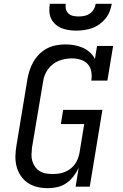

<svg xmlns="http://www.w3.org/2000/svg" viewBox="-20 -975 640 1003"><path d="M229 8Q201 8 174 1.5Q147 -5 125.5 -19.5Q104 -34 89 -56Q74 -78 67 -104Q60 -130 60.5 -158.5Q61 -187 66 -215L123 -560Q127 -584 134.5 -607Q142 -630 154.5 -652Q167 -674 185.5 -692.5Q204 -711 226.5 -722.5Q249 -734 273.5 -738.5Q298 -743 321 -743Q345 -743 368 -739Q391 -735 411.5 -726Q432 -717 449 -702Q466 -687 476 -667L487 -735H571L541 -554H457Q461 -577 457 -600.5Q453 -624 438.5 -640Q424 -656 401.5 -663Q379 -670 356 -670Q339 -670 321.5 -667Q304 -664 287.5 -657.5Q271 -651 256 -639.5Q241 -628 230.5 -613Q220 -598 213.5 -581.5Q207 -565 205 -548L147 -203Q145 -185 144.5 -167Q144 -149 149 -133Q154 -117 163.5 -103.5Q173 -90 187.5 -81Q202 -72 219 -69Q236 -66 254 -66Q270 -66 286 -68Q302 -70 317 -76Q332 -82 346 -92Q360 -102 370 -115.5Q380 -129 386 -144.5Q392 -160 395 -175L420 -327H298L310 -401H515L449 0H375L391 -98Q380 -75 363.5 -53.5Q347 -32 325.5 -17.5Q304 -3 279 2.5Q254 8 229 8ZM379 -815Q359 -815 339 -818Q319 -821 301.5 -828Q284 -835 269.5 -848Q255 -861 247 -878Q239 -895 238 -915Q237 -935 240 -955H324Q321 -941 324.5 -927Q328 -913 338 -904Q348 -895 362 -892Q376 -889 391 -889Q406 -889 421 -892Q436 -895 449 -904Q462 -913 470 -926.5Q478 -940 480 -955H564Q560 -934 552.5 -914.5Q545 -895 531 -878Q517 -861 499 -848Q481 -835 460.5 -828Q440 -821 419.5 -818Q399 -815 379 -815Z"/></svg>

Font: Iosevka Curly Slab Extended
Style: Italic
Weight: 400
Width: 7
Italic angle: -9°
Monospace: yes
Designer: Belleve Invis
Foundry: Belleve Invis
Version: Version 11.1.0; ttfautohint (v1.8.3)